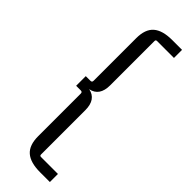

<svg xmlns="http://www.w3.org/2000/svg" viewBox="-284 -691 873 873"><g transform="rotate(45 152.0 -255.0)"><path d="M164 -620V-335Q164 -266 109 -255Q164 -244 164 -175V110Q164 118 172 118H281V170H218Q156 170 126 144Q96 118 96 60V-214Q96 -224 86 -224H56V-286H86Q96 -286 96 -296V-570Q96 -628 126 -654Q156 -680 218 -680H281V-628H172Q164 -628 164 -620Z"/></g></svg>

Font: Gemunu Libre Light
Style: Regular
Weight: 300
Designer: Puspanada Ekanayake, Sola Matas, Pathum Egodawatta, Kosala Senevirathne
Foundry: mooniak
Version: Version 1.100